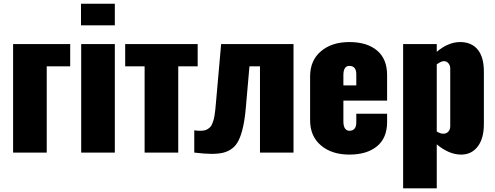

<svg xmlns="http://www.w3.org/2000/svg" viewBox="-20 -813 2640 1023"><path d="M49.8 0V-578.1H354V-459.5H229V0Z M411.6 -678.2V-793H591.8V-678.2ZM412.6 0V-578.1H591.8V0Z M750.5 0V-459.5H647V-578.1H1033.2V-459.5H929.7V0Z M1015.1 0V-118.7Q1031.2 -116.2 1044.2 -116.2Q1057.1 -116.2 1067.4 -117.9Q1077.6 -119.6 1085.7 -124.8Q1093.8 -129.9 1099.6 -135.5Q1105.5 -141.1 1109.9 -151.6Q1114.3 -162.1 1117.4 -171.9Q1120.6 -181.6 1123 -197.5Q1125.5 -213.4 1127 -227.5Q1128.4 -241.7 1130.4 -263.2L1158.2 -578.1H1543.9V0H1365.2V-459.5H1309.1L1290 -241.2Q1284.7 -179.2 1274.9 -136Q1265.1 -92.8 1251.2 -64.7Q1237.3 -36.6 1215.8 -21Q1194.3 -5.4 1168.9 0.7Q1143.6 6.8 1106.9 6.8Q1071.3 6.8 1015.1 0Z M1809.6 -357.9H1878.4V-417Q1878.4 -461.9 1841.3 -461.9Q1809.6 -461.9 1809.6 -412.1ZM1632.3 -172.4V-405.8Q1632.3 -491.2 1690.2 -540Q1748 -588.9 1841.3 -588.9Q1935.5 -588.9 1989 -543.9Q2042.5 -499 2042.5 -413.1V-276.9H1809.6V-166.5Q1809.6 -140.1 1818.6 -128.2Q1827.6 -116.2 1841.3 -116.2Q1878.4 -116.2 1878.4 -161.1V-207H2042.5V-162.6Q2042.5 -77.6 1988.5 -33.4Q1934.6 10.7 1841.3 10.7Q1748 10.7 1690.2 -38.1Q1632.3 -86.9 1632.3 -172.4Z M2340.8 -100.6Q2357.9 -100.1 2368.4 -111.3Q2378.9 -122.6 2378.9 -139.6V-448.2Q2378.9 -465.3 2368.2 -477.1Q2357.4 -488.8 2340.8 -486.8Q2328.1 -484.9 2307.1 -470.2V-112.3Q2327.1 -100.6 2340.8 -100.6ZM2127.9 190.4V-578.1H2307.1V-537.1Q2369.1 -588.9 2431.6 -588.9Q2434.6 -588.9 2437.5 -588.9Q2496.1 -586.4 2527.1 -546.6Q2558.1 -506.8 2558.1 -432.1V-151.4Q2558.1 -74.7 2525.1 -32Q2492.2 10.7 2437 10.7Q2372.6 10.7 2307.1 -43.9V190.4Z"/></svg>

Font: Oswald
Style: Heavy
Weight: 800
Designer: Vernon Adams
Foundry: Vernon Adams
Version: 3.0; ttfautohint (v0.95) -l 8 -r 50 -G 200 -x 0 -w "G" -W -c